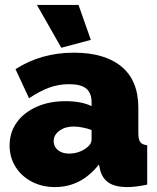

<svg xmlns="http://www.w3.org/2000/svg" viewBox="-20 -750 639 780"><path d="M19 -159Q19 -212 48 -252.5Q77 -293 128.5 -316Q180 -339 246 -339Q310 -339 352 -319V-335Q352 -372 330.5 -390Q309 -408 261 -408Q217 -408 178.5 -393.5Q140 -379 98 -351L43 -469Q147 -536 280 -536Q405 -536 473.5 -479.5Q542 -423 542 -312V-210Q542 -183 550 -172.5Q558 -162 578 -160V0Q555 5 534.5 7.5Q514 10 498 10Q447 10 420.5 -8.5Q394 -27 386 -63L382 -82Q310 10 203 10Q151 10 109 -12Q67 -34 43 -72.5Q19 -111 19 -159ZM327 -146Q352 -163 352 -183V-222Q336 -228 315.5 -232Q295 -236 279 -236Q245 -236 221.5 -219Q198 -202 198 -176Q198 -154 215.5 -140Q233 -126 260 -126Q297 -126 327 -146ZM130 -730H299L349 -588L229 -556Z"/></svg>

Font: Raleway Black
Style: Regular
Weight: 900
Designer: Matt McInerney, Pablo Impallari, Rodrigo Fuenzalida
Foundry: Matt McInerney, Pablo Impallari, Rodrigo Fuenzalida
Version: Version 4.026